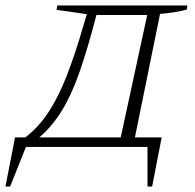

<svg xmlns="http://www.w3.org/2000/svg" viewBox="-61 -538 713 703"><path d="M-41 145 -6 -35H32Q81 -73 117 -128Q153 -183 183.5 -261Q214 -339 245 -446L257 -486L146 -502L149 -518H625L623 -503Q588 -493 525 -487L433 -35H531L496 145H479V0H34L-24 145ZM292 -483Q261 -363 231.5 -278Q202 -193 166.5 -134.5Q131 -76 83 -35H381L478 -483Z"/></svg>

Font: Piazzolla SC ExtraLight
Style: Italic
Weight: 200
Italic angle: -11.3°
Designer: Juan Pablo del Peral
Foundry: Huerta Tipografica
Version: Version 1.330